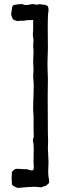

<svg xmlns="http://www.w3.org/2000/svg" viewBox="-20 -766 342 950"><path d="M223 124V139Q211 151 207 153Q191 157 185 161Q157 158 146.5 158Q136 158 107 160.5Q78 163 67 164Q64 162 54 158Q44 154 42 150Q37 146 39 134Q36 122 39 85Q41 81 47 76.5Q53 72 54 71Q63 68 82 70Q101 72 110 71Q114 71 123.5 74.5Q133 78 141 77Q149 74 147 58Q145 42 146.5 -5.5Q148 -53 143 -68Q142 -74 144.5 -81.5Q147 -89 147 -90Q146 -97 146 -189Q146 -195 145 -206.5Q144 -218 144 -224Q144 -253 146 -301Q146 -309 146.5 -324.5Q147 -340 147 -347Q147 -354 145.5 -368Q144 -382 144 -389Q144 -395 145 -407Q146 -419 146 -424Q146 -430 145 -441Q144 -452 144 -457Q144 -467 145 -485Q146 -503 146 -512Q146 -517 145 -526.5Q144 -536 144 -541Q144 -546 145 -555Q146 -564 146 -568Q146 -569 144.5 -576.5Q143 -584 143 -588Q142 -594 143 -603Q144 -612 144 -616V-667Q110 -667 102 -664Q99 -663 88 -663.5Q77 -664 73 -662Q62 -661 46 -669Q42 -672 39 -682.5Q36 -693 35 -695Q40 -734 43 -738Q50 -743 68.5 -744.5Q87 -746 89 -746Q99 -741 110 -741Q116 -741 141 -746L162 -743Q168 -742 176 -746Q189 -742 196 -743Q200 -743 214 -738Q224 -728 218 -698Q215 -655 217 -528Q217 -517 216 -492.5Q215 -468 215 -456Q215 -422 217 -380V-371Q216 -335 216 -288.5Q216 -242 216.5 -185.5Q217 -129 217 -104Q217 -98 217.5 -86Q218 -74 218 -68Q218 -62 217.5 -50.5Q217 -39 217 -33Q217 -22 218.5 1Q220 24 220 36Q220 43 219 64Q218 85 219 98.5Q220 112 223 124Z"/></svg>

Font: FuturaRenner
Style: Regular
Weight: 400
Designer: Bastien Sozeau
Foundry: NBR — Bastien Sozeau
Version: Version 2.001;PS 002.001;hotconv 1.0.88;makeotf.lib2.5.64775